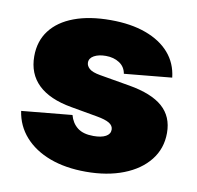

<svg xmlns="http://www.w3.org/2000/svg" viewBox="-67 -613 712 693"><g transform="rotate(10 289.0 -266.5)"><path d="M290.5 10.7Q215.8 10.7 158.4 -10.7Q101.1 -32.2 65.9 -71.8Q30.8 -111.3 22.9 -165L208 -182.6Q215.8 -153.8 236.6 -137.5Q257.3 -121.1 295.4 -121.1Q324.2 -121.1 340.3 -129.9Q356.4 -138.7 356.4 -154.8Q356.4 -169.4 341.6 -178.5Q326.7 -187.5 295.4 -192.9L198.7 -210Q117.7 -224.1 76.4 -263.9Q35.2 -303.7 35.2 -367.7Q35.2 -423.3 65.2 -462.6Q95.2 -502 151.1 -522.9Q207 -543.9 284.7 -543.9Q358.9 -543.9 413.8 -523.9Q468.8 -503.9 501 -467Q533.2 -430.2 539.1 -377.9L364.7 -361.3Q360.4 -386.7 339.6 -400.1Q318.8 -413.6 290 -413.6Q263.7 -413.6 246.8 -404.3Q230 -395 230 -378.9Q230 -366.7 241.2 -356.7Q252.4 -346.7 280.8 -341.8L391.6 -322.8Q474.6 -308.6 514.9 -273.2Q555.2 -237.8 555.2 -177.7Q555.2 -120.6 521.5 -78.1Q487.8 -35.6 428.2 -12.5Q368.7 10.7 290.5 10.7Z"/></g></svg>

Font: Inter 20pt Black
Style: Regular
Weight: 900
Version: Version 4.001;git-66647c0bb